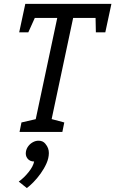

<svg xmlns="http://www.w3.org/2000/svg" viewBox="-20 -687 600 1000"><path d="M234.8 0H152L278.2 -593.7H96.5L112.3 -667H560.2L544.3 -593.7H361ZM224.8 0 233.5 -70.8 314.8 -49.2 304.8 0ZM80 -518.7 111.8 -667H194.3L127.5 -518.7ZM528.5 -518.7H479.3L476.2 -667H560.3ZM81.8 0 91.8 -49.2 182 -70 161.8 0ZM157.8 154.2Q135.2 154.2 123 138.4Q110.8 122.7 115.5 100Q119 84.5 128.8 72.4Q138.5 60.3 152.3 53.1Q166.2 45.8 180.8 45.8Q203.5 45.8 216.1 61.6Q228.7 77.3 223.8 100Q220.5 114.5 210.3 127.1Q200.2 139.7 186.3 146.9Q172.5 154.2 157.8 154.2ZM77.7 258.8Q105.5 238.8 129.2 209.1Q153 179.3 157.8 154.2L216.7 62.5Q234.8 83.8 234.5 110.4Q234.2 137 222 164.3Q209.8 191.7 191.4 217.2Q173 242.8 153.8 262.2Q134.5 281.7 119.7 292.5Z"/></svg>

Font: Epunda Slab Light
Style: Italic
Weight: 300
Italic angle: -12°
Designer: Simon Atzbach
Foundry: typofactur
Version: Version 1.102